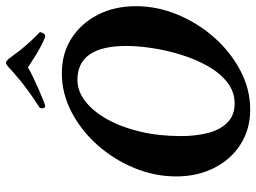

<svg xmlns="http://www.w3.org/2000/svg" viewBox="-132 -756 897 674"><g transform="rotate(-90 317.0 -419.5)"><path d="M268.6 9.8Q200.2 9.8 147 -23.9Q93.8 -57.6 64 -116.7Q34.2 -175.8 34.2 -250Q34.2 -325.2 63.5 -396.5Q92.8 -467.8 143.6 -525.4Q194.3 -583 259.8 -617.2Q325.2 -651.4 396.5 -651.4Q465.8 -651.4 518.6 -617.7Q571.3 -584 601.6 -525.4Q631.8 -466.8 631.8 -390.6Q631.8 -317.4 602.5 -246.1Q573.2 -174.8 522.5 -117.2Q471.7 -59.6 406.2 -24.9Q340.8 9.8 268.6 9.8ZM290 -44.9Q332 -44.9 365.2 -71.3Q398.4 -97.7 422.4 -140.6Q446.3 -183.6 461.9 -234.9Q477.5 -286.1 484.9 -335.9Q492.2 -385.7 492.2 -424.8Q492.2 -596.7 373 -596.7Q334 -596.7 298.3 -569.3Q262.7 -542 234.9 -492.2Q207 -442.4 191.4 -376.5Q175.8 -310.5 175.8 -232.4Q175.8 -181.6 186.5 -139.2Q197.3 -96.7 222.7 -70.8Q248 -44.9 290 -44.9ZM281.2 -710Q270.5 -710 274.4 -728.5Q290 -738.3 312.5 -753.9Q335 -769.5 364.3 -792Q380.9 -805.7 394.5 -817.4Q408.2 -829.1 418 -838.9Q428.7 -847.7 433.6 -847.7Q437.5 -847.7 446.3 -838.9L478.5 -795.9Q498 -772.5 513.7 -755.9Q529.3 -739.3 541 -728.5Q537.1 -710 526.4 -710Q521.5 -710 500.5 -720.2Q479.5 -730.5 456.1 -745.1Q432.6 -759.8 417 -770.5Q402.3 -761.7 380.9 -751.5Q359.4 -741.2 337.9 -731.9Q316.4 -722.7 300.8 -716.3Q285.2 -710 281.2 -710Z"/></g></svg>

Font: Crimson Text
Style: Bold Italic
Weight: 700
Italic angle: -11°
Designer: Sebastian Kosch
Foundry: Sebastian Kosch
Version: Version 1.100; ttfautohint (v1.8.4)